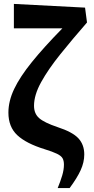

<svg xmlns="http://www.w3.org/2000/svg" viewBox="-20 -756 479 982"><path d="M275 206Q289 172 298 142Q307 112 307 86Q307 66 300 53.5Q293 41 271.5 30.5Q250 20 208 7Q114 -22 68.5 -64.5Q23 -107 23 -180Q23 -239 52.5 -301Q82 -363 143 -438.5Q204 -514 299 -611H51V-736L415 -717L425 -641Q350 -555 288.5 -478.5Q227 -402 190.5 -336Q154 -270 154 -215Q154 -175 180 -152Q206 -129 274 -106Q351 -81 381 -48.5Q411 -16 411 34Q411 74 392.5 114.5Q374 155 336 206Z"/></svg>

Font: Source Serif Pro
Style: Bold
Weight: 700
Designer: Frank Grießhammer
Foundry: Adobe Systems Incorporated
Version: Version 3.001;hotconv 1.0.111;makeotfexe 2.5.65597